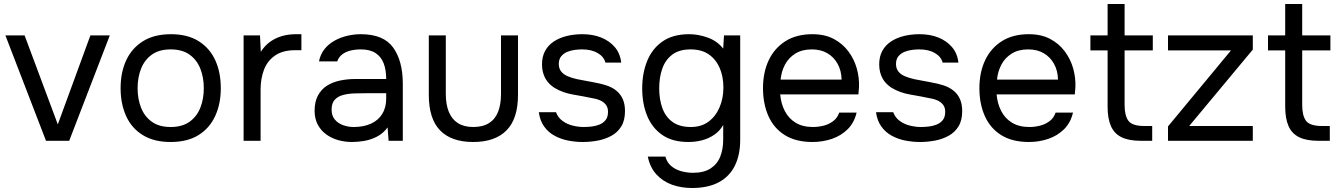

<svg xmlns="http://www.w3.org/2000/svg" viewBox="-20 -704 6701 960"><path d="M210 0 7 -527H103L269 -82L432 -527H529L326 0Z M833 6Q750 6 694 -28.5Q638 -63 610.5 -124Q583 -185 583 -263Q583 -342 611 -402.5Q639 -463 695 -498Q751 -533 835 -533Q918 -533 973.5 -498Q1029 -463 1056.5 -402.5Q1084 -342 1084 -263Q1084 -185 1056 -124Q1028 -63 972.5 -28.5Q917 6 833 6ZM833 -69Q891 -69 927.5 -95Q964 -121 981.5 -165Q999 -209 999 -263Q999 -317 981.5 -361Q964 -405 927.5 -431Q891 -457 833 -457Q776 -457 739.5 -431Q703 -405 685.5 -361Q668 -317 668 -263Q668 -209 685.5 -165Q703 -121 739.5 -95Q776 -69 833 -69Z M1198 0V-527H1280L1284 -445Q1304 -476 1330.5 -495Q1357 -514 1389.5 -523.5Q1422 -533 1460 -533Q1467 -533 1473.5 -533Q1480 -533 1487 -533V-453H1456Q1394 -453 1355.5 -426.5Q1317 -400 1300 -355.5Q1283 -311 1283 -257V0Z M1740 6Q1704 6 1670.5 -3.5Q1637 -13 1610.5 -32.5Q1584 -52 1568.5 -81.5Q1553 -111 1553 -150Q1553 -195 1569.5 -226Q1586 -257 1614 -275Q1642 -293 1679 -301Q1716 -309 1756 -309H1911Q1911 -354 1898.5 -387Q1886 -420 1858 -438.5Q1830 -457 1784 -457Q1756 -457 1732 -451Q1708 -445 1691 -432Q1674 -419 1666 -397H1575Q1582 -433 1602.5 -458.5Q1623 -484 1652.5 -500.5Q1682 -517 1716 -525Q1750 -533 1784 -533Q1898 -533 1946 -466Q1994 -399 1994 -285V0H1923L1918 -67Q1896 -37 1865 -21Q1834 -5 1801.5 0.5Q1769 6 1740 6ZM1748 -69Q1798 -69 1834.5 -85.5Q1871 -102 1891 -134Q1911 -166 1911 -212V-238H1818Q1785 -238 1753 -237Q1721 -236 1695 -229Q1669 -222 1653.5 -205Q1638 -188 1638 -156Q1638 -126 1653.5 -107Q1669 -88 1694.5 -78.5Q1720 -69 1748 -69Z M2346 6Q2237 6 2180.5 -52Q2124 -110 2124 -230V-527H2209V-234Q2209 -182 2224 -145Q2239 -108 2269.5 -88.5Q2300 -69 2346 -69Q2394 -69 2425 -88.5Q2456 -108 2470.5 -145Q2485 -182 2485 -234V-527H2570V-230Q2570 -110 2512.5 -52Q2455 6 2346 6Z M2894 6Q2858 6 2821.5 -1Q2785 -8 2753.5 -25Q2722 -42 2701 -71Q2680 -100 2674 -143H2760Q2770 -116 2792.5 -99.5Q2815 -83 2843.5 -76Q2872 -69 2898 -69Q2914 -69 2935 -71Q2956 -73 2975.5 -80.5Q2995 -88 3007.5 -103Q3020 -118 3020 -145Q3020 -165 3011 -178Q3002 -191 2986 -199.5Q2970 -208 2947 -212Q2900 -222 2846.5 -231Q2793 -240 2752 -265Q2738 -274 2726.5 -285.5Q2715 -297 2707 -311.5Q2699 -326 2694.5 -343.5Q2690 -361 2690 -382Q2690 -421 2705.5 -449.5Q2721 -478 2749 -496.5Q2777 -515 2813.5 -524Q2850 -533 2892 -533Q2944 -533 2985.5 -516.5Q3027 -500 3054 -468.5Q3081 -437 3086 -391H3007Q3000 -420 2969 -438.5Q2938 -457 2890 -457Q2874 -457 2854 -454.5Q2834 -452 2816 -444.5Q2798 -437 2786 -422.5Q2774 -408 2774 -384Q2774 -362 2785.5 -347Q2797 -332 2818 -323Q2839 -314 2866 -308Q2901 -301 2943 -293.5Q2985 -286 3009 -278Q3041 -268 3062.5 -250Q3084 -232 3094.5 -207Q3105 -182 3105 -149Q3105 -102 3086.5 -72Q3068 -42 3037 -25Q3006 -8 2968.5 -1Q2931 6 2894 6Z M3440 236Q3386 236 3340 219.5Q3294 203 3262 168Q3230 133 3219 79H3307Q3315 109 3337 127Q3359 145 3388 152.5Q3417 160 3445 160Q3499 160 3532.5 138.5Q3566 117 3581 79.5Q3596 42 3596 -6V-79Q3579 -49 3551 -30Q3523 -11 3490 -2.5Q3457 6 3422 6Q3342 6 3291 -29.5Q3240 -65 3215.5 -125.5Q3191 -186 3191 -262Q3191 -338 3216 -399.5Q3241 -461 3293 -497Q3345 -533 3426 -533Q3472 -533 3519 -516Q3566 -499 3596 -461L3600 -527H3681V-4Q3681 70 3654.5 124Q3628 178 3574.5 207Q3521 236 3440 236ZM3434 -69Q3487 -69 3523 -96Q3559 -123 3578 -168Q3597 -213 3597 -266Q3597 -321 3578.5 -364Q3560 -407 3524 -432Q3488 -457 3433 -457Q3376 -457 3341.5 -431Q3307 -405 3291.5 -361Q3276 -317 3276 -263Q3276 -207 3292 -163Q3308 -119 3343 -94Q3378 -69 3434 -69Z M4043 6Q3959 6 3904 -28.5Q3849 -63 3822 -124Q3795 -185 3795 -263Q3795 -342 3823.5 -402.5Q3852 -463 3907 -498Q3962 -533 4042 -533Q4104 -533 4148.5 -509.5Q4193 -486 4222 -447Q4251 -408 4264 -361.5Q4277 -315 4275 -268Q4274 -259 4273.5 -250Q4273 -241 4272 -232H3881Q3885 -186 3904 -149Q3923 -112 3958 -90.5Q3993 -69 4045 -69Q4071 -69 4097.5 -75.5Q4124 -82 4145.5 -98Q4167 -114 4176 -141H4263Q4251 -90 4218 -57.5Q4185 -25 4139 -9.5Q4093 6 4043 6ZM3883 -306H4188Q4187 -351 4168 -385Q4149 -419 4116.5 -438Q4084 -457 4039 -457Q3990 -457 3956.5 -436Q3923 -415 3905 -381Q3887 -347 3883 -306Z M4580 6Q4544 6 4507.5 -1Q4471 -8 4439.5 -25Q4408 -42 4387 -71Q4366 -100 4360 -143H4446Q4456 -116 4478.5 -99.5Q4501 -83 4529.5 -76Q4558 -69 4584 -69Q4600 -69 4621 -71Q4642 -73 4661.5 -80.5Q4681 -88 4693.5 -103Q4706 -118 4706 -145Q4706 -165 4697 -178Q4688 -191 4672 -199.5Q4656 -208 4633 -212Q4586 -222 4532.5 -231Q4479 -240 4438 -265Q4424 -274 4412.5 -285.5Q4401 -297 4393 -311.5Q4385 -326 4380.5 -343.5Q4376 -361 4376 -382Q4376 -421 4391.5 -449.5Q4407 -478 4435 -496.5Q4463 -515 4499.5 -524Q4536 -533 4578 -533Q4630 -533 4671.5 -516.5Q4713 -500 4740 -468.5Q4767 -437 4772 -391H4693Q4686 -420 4655 -438.5Q4624 -457 4576 -457Q4560 -457 4540 -454.5Q4520 -452 4502 -444.5Q4484 -437 4472 -422.5Q4460 -408 4460 -384Q4460 -362 4471.5 -347Q4483 -332 4504 -323Q4525 -314 4552 -308Q4587 -301 4629 -293.5Q4671 -286 4695 -278Q4727 -268 4748.5 -250Q4770 -232 4780.5 -207Q4791 -182 4791 -149Q4791 -102 4772.5 -72Q4754 -42 4723 -25Q4692 -8 4654.5 -1Q4617 6 4580 6Z M5125 6Q5041 6 4986 -28.5Q4931 -63 4904 -124Q4877 -185 4877 -263Q4877 -342 4905.5 -402.5Q4934 -463 4989 -498Q5044 -533 5124 -533Q5186 -533 5230.5 -509.5Q5275 -486 5304 -447Q5333 -408 5346 -361.5Q5359 -315 5357 -268Q5356 -259 5355.5 -250Q5355 -241 5354 -232H4963Q4967 -186 4986 -149Q5005 -112 5040 -90.5Q5075 -69 5127 -69Q5153 -69 5179.5 -75.5Q5206 -82 5227.5 -98Q5249 -114 5258 -141H5345Q5333 -90 5300 -57.5Q5267 -25 5221 -9.5Q5175 6 5125 6ZM4965 -306H5270Q5269 -351 5250 -385Q5231 -419 5198.5 -438Q5166 -457 5121 -457Q5072 -457 5038.5 -436Q5005 -415 4987 -381Q4969 -347 4965 -306Z M5684 0Q5624 0 5587.5 -18Q5551 -36 5534.5 -74Q5518 -112 5518 -170V-452H5432V-527H5518V-684H5603V-527H5744V-452H5603V-179Q5603 -125 5622.5 -99.5Q5642 -74 5702 -74H5741V0Z M5820 0V-72L6135 -452H5820V-527H6244V-456L5926 -74H6244V0Z M6572 0Q6512 0 6475.5 -18Q6439 -36 6422.5 -74Q6406 -112 6406 -170V-452H6320V-527H6406V-684H6491V-527H6632V-452H6491V-179Q6491 -125 6510.5 -99.5Q6530 -74 6590 -74H6629V0Z"/></svg>

Font: Onest
Style: Regular
Weight: 400
Designer: Dmitri Voloshin, Andrey Kudryavtsev
Foundry: Dmitri Voloshin, Andrey Kudryavtsev
Version: Version 1.000;gftools[0.9.33]